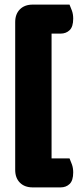

<svg xmlns="http://www.w3.org/2000/svg" viewBox="-20 -683 343 834"><path d="M46 -587Q46 -622 66.5 -642.5Q87 -663 122 -663H282Q287 -652 292.5 -636.5Q298 -621 298 -602Q298 -567 282.5 -552Q267 -537 243 -537H204V5H282Q287 16 292.5 31.5Q298 47 298 66Q298 101 282.5 116Q267 131 243 131H122Q87 131 66.5 110.5Q46 90 46 55Z"/></svg>

Font: Baloo Paaji
Style: Regular
Weight: 400
Designer: Shuchita Grover and Ek Type
Foundry: Ek Type
Version: Version 1.443;PS 1.000;hotconv 16.6.51;makeotf.lib2.5.65220;